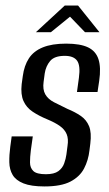

<svg xmlns="http://www.w3.org/2000/svg" viewBox="-20 -662 392 691"><path d="M140 9Q92 9 64.5 -2Q37 -13 25.5 -32.5Q14 -52 13.5 -78Q13 -104 17 -134L22 -171H98L91 -121Q88 -97 88 -77.5Q88 -58 100 -46.5Q112 -35 145 -35Q175 -35 190 -46Q205 -57 211 -74Q217 -91 219 -106L223 -137Q227 -162 220 -179Q213 -196 195.5 -208.5Q178 -221 149 -233Q120 -245 97.5 -260Q75 -275 64.5 -298.5Q54 -322 58 -359L62 -388Q67 -426 84 -452Q101 -478 134 -491.5Q167 -505 218 -505Q269 -505 297 -491.5Q325 -478 334.5 -448.5Q344 -419 337 -371L331 -331H257L264 -382Q270 -426 257.5 -443.5Q245 -461 213 -461Q176 -461 160.5 -442.5Q145 -424 141 -398L137 -368Q133 -340 143 -322.5Q153 -305 174.5 -294Q196 -283 223 -270Q250 -259 270.5 -245Q291 -231 300.5 -208Q310 -185 305 -145L302 -121Q298 -85 282.5 -55.5Q267 -26 233.5 -8.5Q200 9 140 9ZM109 -546 213 -642H261L338 -546H286L232 -602L163 -546Z"/></svg>

Font: Alumni Sans Thin Medium
Style: Italic
Weight: 500
Italic angle: -8°
Version: Version 1.016